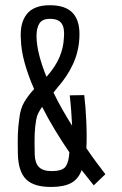

<svg xmlns="http://www.w3.org/2000/svg" viewBox="-20 -724 475 750"><path d="M179.7 6.3Q111.8 6.3 81.8 -23.7Q51.8 -53.7 49.8 -121.1Q48.8 -172.4 49.8 -200.9Q50.8 -229.5 55.2 -259.3Q59.1 -299.8 75.7 -326.9Q92.3 -354 113.3 -376Q90.3 -428.2 76.4 -478Q62.5 -527.8 61.5 -571.8Q57.1 -634.3 84.7 -668.9Q112.3 -703.6 174.8 -703.6Q237.8 -703.6 265.9 -671.4Q293.9 -639.2 290 -575.2Q287.1 -521 264.9 -473.1Q242.7 -425.3 205.6 -383.3Q201.7 -378.4 197.3 -373Q192.9 -367.7 189 -362.3Q205.1 -329.1 223.6 -296.4Q242.2 -263.7 261.7 -232.9Q260.3 -260.3 258.1 -291Q255.9 -321.8 252.4 -351.6L309.1 -352.5Q314.5 -308.1 317.1 -249.8Q319.8 -191.4 317.4 -145Q338.4 -114.3 357.4 -88.6Q376.5 -63 391.6 -43.5L346.2 0Q335.4 -13.7 323.5 -28.6Q311.5 -43.5 298.8 -59.6Q286.6 -24.9 258.1 -9.3Q229.5 6.3 179.7 6.3ZM161.6 -423.8Q196.3 -462.9 212.2 -500.2Q228 -537.6 229.5 -575.2Q233.4 -612.8 221.2 -631.6Q209 -650.4 174.8 -650.4Q145.5 -650.4 134 -632.6Q122.6 -614.7 122.6 -582.5Q123 -547.9 133.5 -507.3Q144 -466.8 161.6 -423.8ZM181.2 -55.7Q224.1 -55.7 236.6 -73.7Q249 -91.8 251 -128.9Q222.7 -170.4 195.3 -215.3Q168 -260.3 144.5 -306.6Q136.7 -295.9 130.1 -283Q123.5 -270 121.1 -254.4Q116.7 -229 115.5 -201.2Q114.3 -173.3 115.7 -119.6Q116.7 -86.9 132.3 -71.3Q147.9 -55.7 181.2 -55.7Z"/></svg>

Font: Agdasima
Style: Regular
Weight: 400
Width: 3
Designer: The DocRepair Project, Patric King
Foundry: Google
Version: Version 2.002